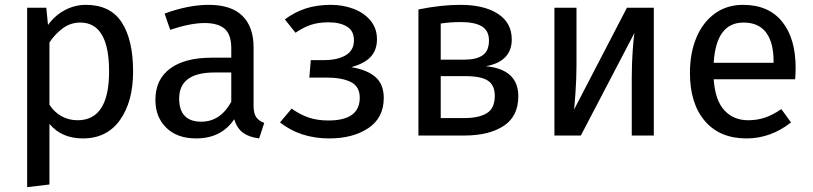

<svg xmlns="http://www.w3.org/2000/svg" viewBox="-20 -559 3353 792"><path d="M529 -264Q529 -140 475 -64Q421 12 322 12Q234 12 184 -48V202L92 213V-527H171L178 -456Q207 -496 248 -517.5Q289 -539 334 -539Q435 -539 482 -467Q529 -395 529 -264ZM430 -264Q430 -466 311 -466Q272 -466 240 -443Q208 -420 184 -384V-127Q204 -96 234 -79.5Q264 -63 300 -63Q430 -63 430 -264Z M1070 -52 1049 12Q1008 7 983 -11Q958 -29 946 -67Q893 12 789 12Q711 12 666 -32Q621 -76 621 -147Q621 -231 681.5 -276Q742 -321 853 -321H934V-360Q934 -416 907 -440Q880 -464 824 -464Q766 -464 682 -436L659 -503Q757 -539 841 -539Q934 -539 980 -493.5Q1026 -448 1026 -364V-123Q1026 -91 1037 -75.5Q1048 -60 1070 -52ZM934 -139V-260H865Q719 -260 719 -152Q719 -105 742 -81Q765 -57 810 -57Q889 -57 934 -139Z M1535 -397Q1535 -353 1509.5 -325Q1484 -297 1429 -282Q1495 -271 1529 -241Q1563 -211 1563 -155Q1563 -73 1499.5 -30.5Q1436 12 1338 12Q1219 12 1135 -54L1183 -111Q1218 -86 1253.5 -74Q1289 -62 1335 -62Q1464 -62 1464 -156Q1464 -202 1427.5 -220.5Q1391 -239 1326 -239H1256L1262 -311H1316Q1372 -311 1406 -331Q1440 -351 1440 -393Q1440 -432 1411 -449.5Q1382 -467 1335 -467Q1294 -467 1262.5 -456.5Q1231 -446 1199 -424L1155 -479Q1195 -509 1241 -524Q1287 -539 1345 -539Q1395 -539 1438.5 -522.5Q1482 -506 1508.5 -474Q1535 -442 1535 -397Z M2118 -162Q2118 -79 2057.5 -39.5Q1997 0 1896 0H1706V-520Q1799 -539 1879 -539Q1977 -539 2034 -502Q2091 -465 2091 -396Q2091 -351 2064 -323Q2037 -295 1984 -286Q2118 -273 2118 -162ZM1798 -462V-313H1897Q1945 -313 1971 -331Q1997 -349 1997 -392Q1997 -432 1968 -450Q1939 -468 1880 -468Q1838 -468 1798 -462ZM2021 -164Q2021 -207 1993 -226Q1965 -245 1898 -245H1798V-72H1896Q1955 -72 1988 -92Q2021 -112 2021 -164Z M2677 0H2586V-238Q2586 -298 2590 -352Q2594 -406 2597 -423L2376 0H2267V-527H2358V-289Q2358 -236 2354 -179.5Q2350 -123 2348 -107L2566 -527H2677Z M3260 -232H2924Q2930 -145 2968 -104Q3006 -63 3066 -63Q3104 -63 3136 -74Q3168 -85 3203 -109L3243 -54Q3159 12 3059 12Q2949 12 2887.5 -60Q2826 -132 2826 -258Q2826 -340 2852.5 -403.5Q2879 -467 2928.5 -503Q2978 -539 3045 -539Q3150 -539 3206 -470Q3262 -401 3262 -279Q3262 -256 3260 -232ZM3171 -306Q3171 -384 3140 -425Q3109 -466 3047 -466Q2934 -466 2924 -300H3171Z"/></svg>

Font: Fira Sans
Style: Regular
Weight: 400
Designer: bBox Type GmbH & Carrois Corporate GbR & Edenspiekermann AG
Foundry: bBox Type GmbH & Carrois Corporate GbR & Edenspiekermann AG
Version: Version 4.301